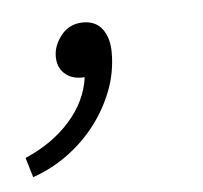

<svg xmlns="http://www.w3.org/2000/svg" viewBox="-64 -108 308 291"><g transform="rotate(-5 90.0 37.5)"><path d="M-24 151 -33 121Q9 103 35.5 73Q62 43 67 7H62Q46 7 36 -2.5Q26 -12 26 -28Q26 -45 38.5 -60.5Q51 -76 72 -76Q91 -76 101 -62.5Q111 -49 111 -27Q111 3 100.5 30.5Q90 58 72 81.5Q54 105 29.5 123Q5 141 -24 151Z"/></g></svg>

Font: TypoPRO Source Sans Pro
Style: Italic
Weight: 300
Italic angle: -11°
Designer: Paul D. Hunt
Foundry: Adobe Systems Incorporated
Version: Version 1.075;PS 2.000;hotconv 1.0.86;makeotf.lib2.5.63406